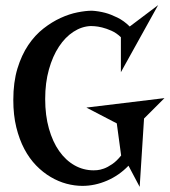

<svg xmlns="http://www.w3.org/2000/svg" viewBox="-20 -710 665 753"><path d="M625 -325.2 544.9 -245.1 527.8 22.9 483.9 -60.1Q447.3 -22 399.7 -1.5Q352.1 19 303.2 19Q272.5 19 240.7 10.5Q209 2 178.7 -15.9Q148.4 -33.7 121.8 -61Q95.2 -88.4 75.4 -125.7Q55.7 -163.1 43.9 -210.9Q32.2 -258.8 32.2 -317.9Q32.2 -387.7 48.3 -440.9Q64.5 -494.1 90.8 -533.2Q117.2 -572.3 150.4 -598.1Q183.6 -624 217.8 -639.6Q252 -655.3 284.4 -661.6Q316.9 -668 340.8 -668Q366.2 -666.5 392.6 -659.7Q414.6 -653.8 440.4 -641.1Q466.3 -628.4 488.8 -606L600.1 -689.9L454.1 -426.8V-564Q437 -580.6 417.2 -589.4Q397.5 -598.1 380.4 -602.3Q363.3 -606.4 350.8 -607.2Q338.4 -607.9 335.9 -607.9Q300.3 -606.4 268.1 -585.4Q235.8 -564.5 211.2 -527.1Q186.5 -489.7 171.9 -437.7Q157.2 -385.7 157.2 -321.8Q157.2 -257.3 171.9 -205.6Q186.5 -153.8 212.2 -117.4Q237.8 -81.1 272.5 -61.5Q307.1 -42 347.2 -42Q350.6 -42 361.3 -42.7Q372.1 -43.5 387.2 -48.8Q402.3 -54.2 419.9 -66.2Q437.5 -78.1 455.1 -100.1L438 -226.1L318.8 -288.1Z"/></svg>

Font: Risque
Style: Regular
Weight: 400
Designer: Astigmatic (AOETI)
Foundry: Astigmatic (AOETI)
Version: Version 1.000